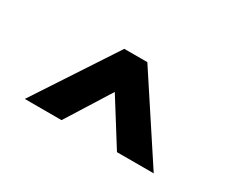

<svg xmlns="http://www.w3.org/2000/svg" viewBox="-58 -847 626 534"><g transform="rotate(30 255.0 -580.5)"><path d="M255 -593 344 -451H462L292 -710H218L48 -451H166Z"/></g></svg>

Font: Jost SemiBold
Style: Regular
Weight: 600
Version: Version 3.710